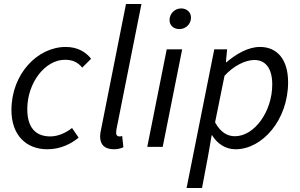

<svg xmlns="http://www.w3.org/2000/svg" viewBox="-20 -732 1495 957"><path d="M216 12C285 12 338 -18 372 -46L339 -94C312 -72 271 -52 231 -52C154 -52 116 -100 116 -188C116 -321 206 -434 303 -434C343 -434 367 -422 390 -395L434 -439C409 -472 367 -498 308 -498C167 -498 37 -364 37 -183C37 -59 110 12 216 12Z M548 12C567 12 581 8 595 2L589 -54C581 -52 579 -52 575 -52C565 -52 559 -58 559 -68C559 -74 559 -79 561 -90L685 -712H608L485 -93C481 -77 479 -63 479 -52C479 -11 501 12 548 12Z M714 0H791L888 -486H811ZM874 -587C905 -587 932 -611 932 -644C932 -673 909 -690 883 -690C852 -690 825 -665 825 -632C825 -603 848 -587 874 -587Z M910 205H987L1017 46L1035 -58H1037C1062 -17 1103 12 1154 12C1288 12 1416 -135 1416 -322C1416 -435 1362 -498 1276 -498C1216 -498 1158 -463 1109 -422H1106L1112 -486H1048ZM1151 -53C1113 -53 1080 -72 1052 -122L1099 -354C1144 -404 1203 -433 1248 -433C1302 -433 1337 -393 1337 -311C1337 -176 1248 -53 1151 -53Z"/></svg>

Font: Source Sans Pro
Style: Italic
Weight: 400
Italic angle: -11°
Designer: Paul D. Hunt
Foundry: Adobe Systems Incorporated
Version: Version 3.006;hotconv 1.0.111;makeotfexe 2.5.65597